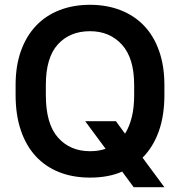

<svg xmlns="http://www.w3.org/2000/svg" viewBox="-20 -730 750 800"><path d="M489 -15Q432 10 355 10Q284 10 227 -12.5Q170 -35 129.5 -78.5Q89 -122 67 -186.5Q45 -251 45 -334V-376Q45 -455 67 -517Q89 -579 129.5 -622Q170 -665 227.5 -687.5Q285 -710 355 -710Q425 -710 482.5 -687.5Q540 -665 580.5 -622.5Q621 -580 643 -517.5Q665 -455 665 -376V-334Q665 -248 641.5 -182.5Q618 -117 574 -73L665 50H537ZM355 -100Q391 -100 420 -110L335 -225H463L501 -173Q519 -202 529 -241.5Q539 -281 539 -334V-376Q539 -488 488 -544Q437 -600 355 -600Q271 -600 221 -545Q171 -490 171 -376V-334Q171 -214 221.5 -157Q272 -100 355 -100Z"/></svg>

Font: PT Root UI Bold
Style: Regular
Weight: 700
Designer: Vitaly Kuzmin
Foundry: ParaType Ltd.
Version: Version 2.000G